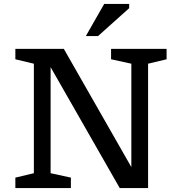

<svg xmlns="http://www.w3.org/2000/svg" viewBox="-20 -955 912 975"><path d="M152 -75.5V-631.5L58 -654V-707H304L647 -106.5V-631.5L544 -654V-707H826V-654L732 -631.5V0H588L237 -614V-75.5L340 -53V0H58V-53ZM416 -772 509 -935H636V-913.5L478 -772Z"/></svg>

Font: Newsreader 6pt
Style: Regular
Weight: 400
Designer: Hugues Gentile
Foundry: Production Type
Version: Version 1.003; ttfautohint (v1.8.3)